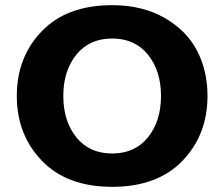

<svg xmlns="http://www.w3.org/2000/svg" viewBox="-20 -711 868 743"><path d="M414 -691Q531 -691 616.5 -642Q702 -593 742.5 -515Q783 -437 783 -340Q783 -189 686 -88.5Q589 12 414 12Q239 12 142 -89Q45 -190 45 -340Q45 -490 142 -590.5Q239 -691 414 -691ZM603 -340Q603 -437 552.5 -499.5Q502 -562 414 -562Q326 -562 275.5 -499.5Q225 -437 225 -340Q225 -242 275.5 -179.5Q326 -117 414 -117Q502 -117 552.5 -179.5Q603 -242 603 -340Z"/></svg>

Font: Martel Sans Heavy
Style: Regular
Weight: 900
Designer: Dan Reynolds and Mathieu Réguer
Foundry: Dan Reynolds and Mathieu Réguer
Version: Version 1.001;PS 001.001;hotconv 1.0.70;makeotf.lib2.5.58329